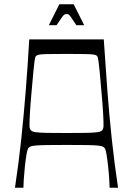

<svg xmlns="http://www.w3.org/2000/svg" viewBox="-20 -886 628 906"><path d="M50.6 0Q68.1 -114.9 80.4 -230.5Q92.6 -346.1 101.9 -463.4Q111.1 -580.6 118 -700H469.7Q477.4 -580.6 486.3 -463.4Q495.1 -346.1 507.4 -230.5Q519.7 -114.9 537.1 0H497.3Q497.3 -8.3 495.6 -37.5Q493.9 -66.7 490.4 -99Q487 -130.9 482.6 -157.4Q478.3 -183.9 471.9 -189.6Q468.7 -192.6 462.9 -195.1Q457.1 -197.6 440.2 -199.2Q423.3 -200.9 388.8 -201.5Q354.3 -202.1 293.9 -202.1Q233.4 -202.1 198.9 -201.5Q164.4 -200.9 147.5 -199.2Q130.6 -197.6 124.8 -195.1Q119 -192.6 115.9 -189.6Q109.6 -183.9 105.1 -157.4Q100.7 -130.9 97.3 -99Q93.9 -66.7 92.1 -37.5Q90.4 -8.3 90.4 0ZM293.9 -258.4Q352.1 -258.4 386.4 -259Q420.7 -259.6 438.2 -262.1Q455.7 -264.6 461.4 -270.4Q467.1 -276.3 468.4 -287Q469.1 -305.7 466.9 -347.2Q464.6 -388.7 458.6 -454.4Q453.4 -513.4 450.4 -547Q447.3 -580.6 445 -596Q442.7 -611.4 441.1 -616.1Q439.6 -620.7 436.7 -622.7Q432.6 -627 421.6 -628.6Q410.7 -630.3 381.8 -630.9Q352.9 -631.6 293.9 -631.6Q234.9 -631.6 205.9 -630.9Q177 -630.3 166.6 -628.6Q156.1 -627 151 -622.7Q148.1 -620.7 146.6 -616.1Q145 -611.4 142.7 -596Q140.4 -580.6 137.4 -547Q134.3 -513.4 129.1 -454.4Q123.1 -388.7 120.9 -347.2Q118.7 -305.7 119.3 -287Q120.6 -276.3 126.3 -270.4Q132 -264.6 149.5 -262.1Q167 -259.6 201.3 -259Q235.6 -258.4 293.9 -258.4ZM210.4 -767.1 260.1 -866H327.6L377.3 -767.1H340.3Q322.9 -793.4 315.2 -804.5Q307.6 -815.6 303.9 -817.6Q300.1 -819.7 293.9 -819.7Q288.6 -819.7 284.4 -817.6Q280.1 -815.6 272.4 -804.5Q264.6 -793.4 246.7 -767.1Z"/></svg>

Font: Ojuju ExtraLight
Style: Regular
Weight: 200
Designer: Chisaokwu Joboson, Mirko Velimirovic
Foundry: Udi Foundry
Version: Version 1.000